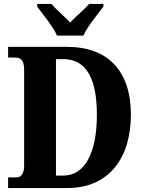

<svg xmlns="http://www.w3.org/2000/svg" viewBox="-20 -951 729 971"><path d="M268 -771H402C421 -816 475 -880 503 -918V-931H431C409 -906 361 -865 335 -837C309 -865 261 -906 240 -931H168V-918C195 -880 250 -816 268 -771ZM21 0H320C531 0 642 -152 642 -371C642 -598 520 -714 320 -714H21V-660H57C84 -660 102 -646 102 -601V-114C102 -73 87 -54 63 -54H21ZM300 -63H263V-652H300C411 -652 470 -562 470 -371C470 -181 411 -63 300 -63Z"/></svg>

Font: Noto Serif Condensed ExtraBold
Style: Regular
Weight: 800
Width: 3
Designer: Monotype Design Team
Foundry: Monotype Imaging Inc.
Version: Version 2.013